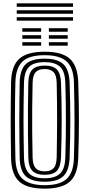

<svg xmlns="http://www.w3.org/2000/svg" viewBox="-20 -1118 535 1147"><path d="M247.2 9Q141.5 9 94.8 -33.6Q48.1 -76.3 46.1 -174.3Q45.1 -236.4 44.5 -292Q43.9 -347.7 43.9 -401Q43.9 -454.4 44.5 -509.7Q45.1 -564.9 46.1 -626.3Q48.1 -724.1 94.8 -766.6Q141.6 -809 247.2 -809Q351.6 -809 397.9 -766.5Q444.1 -723.9 447.4 -626.6Q449.6 -562 450.6 -506.5Q451.6 -451.1 451.5 -398.9Q451.4 -346.7 450.5 -291.9Q449.5 -237.1 447.4 -173.6Q444.1 -74.8 397 -32.9Q349.9 9 247.2 9ZM247.2 -11.7Q337.7 -11.7 378.4 -49.5Q419.2 -87.2 421.7 -175.1Q423.5 -234.6 424.3 -288.6Q425.1 -342.5 425.1 -395.5Q425.2 -448.4 424.3 -504.8Q423.5 -561.2 421.7 -625.5Q419.2 -712.7 378.6 -750.5Q338 -788.3 247.2 -788.3Q153.5 -788.3 113.7 -749.8Q74 -711.2 71.9 -625.5Q70.5 -568.6 69.9 -515.4Q69.2 -462.2 69.3 -408.7Q69.4 -355.2 70 -297.8Q70.5 -240.4 71.9 -175.1Q73.6 -84.6 116.2 -48.1Q158.9 -11.7 247.2 -11.7ZM247.2 -32.4Q168.5 -32.4 133.8 -65.5Q99.2 -98.6 97.6 -175.1Q96.6 -236.6 96 -291.9Q95.3 -347.3 95.3 -400.7Q95.3 -454.2 96 -509.4Q96.6 -564.6 97.6 -625.5Q99.2 -701.7 133.7 -734.6Q168.2 -767.6 247.2 -767.6Q324 -767.6 358.6 -734.6Q393.2 -701.6 395.9 -624.7Q397.9 -567 398.9 -512.3Q400 -457.6 400 -403.4Q400 -349.2 399 -293Q398 -236.8 395.9 -175.9Q393.3 -99.2 358.7 -65.8Q324.2 -32.4 247.2 -32.4ZM247.2 -53.1Q308.2 -53.1 338.2 -80.6Q368.1 -108.1 370.2 -176.8Q372 -235.7 372.8 -290.5Q373.6 -345.3 373.6 -399Q373.7 -452.7 372.9 -508.2Q372.1 -563.7 370.2 -623.9Q368.1 -692.1 338.3 -719.5Q308.5 -746.9 247.2 -746.9Q181.8 -746.9 153.3 -718.3Q124.9 -689.7 123.3 -624.7Q121.8 -560.8 121.1 -505.6Q120.3 -450.3 120.4 -398.2Q120.5 -346.1 121.2 -291.9Q121.9 -237.7 123.3 -175.9Q124.9 -111 153.2 -82.1Q181.4 -53.1 247.2 -53.1ZM247.2 -73.8Q195.9 -73.8 173.1 -97.8Q150.4 -121.9 149.3 -176.3Q147.6 -250.8 147 -324.2Q146.4 -397.7 147 -472.4Q147.6 -547 149.3 -624.5Q150.4 -679.6 173.7 -702.9Q197.1 -726.2 247.2 -726.2Q297.7 -726.2 320.2 -702.3Q342.7 -678.3 344.5 -623.4Q346.4 -565.2 347.5 -511.8Q348.5 -458.3 348.5 -405.7Q348.5 -353 347.6 -297.3Q346.7 -241.7 344.6 -179Q342.9 -124.6 321.3 -99.2Q299.6 -73.8 247.2 -73.8ZM247.2 -94.5Q283.3 -94.5 300.5 -113.6Q317.8 -132.6 318.7 -179.4Q319.5 -229.3 320.2 -279.7Q320.8 -330.1 321 -383.5Q321.2 -436.9 320.7 -495.7Q320.2 -554.5 318.7 -621.2Q317.8 -669 299.9 -687.2Q282.1 -705.5 247.2 -705.5Q209.8 -705.5 192.9 -686.7Q175.9 -668 174.8 -623.7Q173 -547.3 172.4 -476Q171.8 -404.7 172.3 -331.6Q172.9 -258.6 174.8 -176.9Q175.9 -132.8 192.7 -113.6Q209.5 -94.5 247.2 -94.5ZM272 -928.6V-949.5H384.5V-928.6ZM113.3 -845V-865.9H225.8V-845ZM113.3 -886.8V-907.7H225.8V-886.8ZM113.3 -928.6V-949.5H225.8V-928.6ZM272 -845V-865.9H384.5V-845ZM272 -886.8V-907.7H384.5V-886.8ZM80 -1077.3V-1098H416.2V-1077.3ZM80 -994.5V-1015.2H416.2V-994.5ZM80 -1035.9V-1056.6H416.2V-1035.9Z"/></svg>

Font: Big Shoulders Inline Text SC Thin
Style: Regular
Weight: 100
Designer: Patric King
Foundry: XO Type Co
Version: Version 2.002